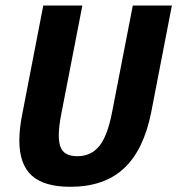

<svg xmlns="http://www.w3.org/2000/svg" viewBox="-20 -679 654 708"><path d="M239.3 9.8Q142.1 9.8 96.7 -32Q51.3 -73.7 51.3 -161.1Q51.3 -204.1 62 -257.8L139.6 -658.7H283.7L206.1 -259.3Q196.8 -212.9 196.8 -179.2Q196.8 -137.7 213.4 -120.4Q230 -103 265.1 -103Q315.4 -103 345.7 -139.9Q376 -176.8 393.1 -264.2L469.7 -658.7H613.8L537.6 -265.1Q509.8 -125.5 436.8 -57.9Q363.8 9.8 239.3 9.8Z"/></svg>

Font: Cousine
Style: Bold Italic
Weight: 700
Italic angle: -12°
Monospace: yes
Designer: Steve Matteson
Foundry: Ascender Corporation
Version: Version 1.20